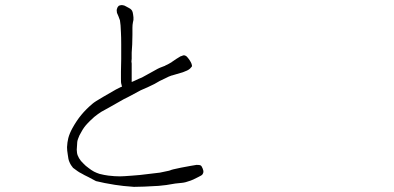

<svg xmlns="http://www.w3.org/2000/svg" viewBox="-20 -725 1540 751"><path d="M726.6 -481.4Q729.5 -475.6 730.5 -470.7Q731.4 -466.8 730.5 -464.8Q728.5 -461.9 723.6 -457Q719.7 -453.1 711.9 -449.2Q710.9 -448.2 695.3 -442.4Q679.7 -437.5 671.9 -435.5Q656.2 -430.7 652.3 -429.7H651.4Q639.6 -425.8 628.9 -419.9L604.5 -408.2L584 -396.5Q572.3 -390.6 557.6 -383.8Q533.2 -373 530.8 -372.1Q528.3 -371.1 483.4 -346.7L463.9 -336.9L405.3 -303.7L377 -288.1Q364.3 -280.3 348.6 -267.6Q330.1 -251 321.3 -241.2Q307.6 -226.6 298.8 -210Q289.1 -194.3 285.2 -181.6Q281.2 -171.9 281.2 -154.3Q279.3 -137.7 281.2 -127.9Q282.2 -118.2 289.1 -106.4Q295.9 -94.7 305.7 -85.9Q314.5 -76.2 327.1 -67.4Q336.9 -59.6 347.7 -53.7Q357.4 -48.8 369.1 -44.9Q388.7 -40 404.3 -38.1Q428.7 -35.2 449.2 -35.2Q460.9 -35.2 498 -38.1Q527.3 -40 555.7 -43.9Q599.6 -48.8 605.5 -49.8Q616.2 -51.8 642.6 -57.6L644.5 -58.6H645.5Q649.4 -61.5 688.5 -69.3Q697.3 -71.3 725.6 -76.2Q747.1 -80.1 749 -80.1Q761.7 -80.1 764.6 -78.1Q768.6 -76.2 772.5 -66.4Q776.4 -57.6 775.4 -50.8Q774.4 -45.9 770.5 -41Q768.6 -39.1 754.9 -32.2Q732.4 -20.5 725.6 -18.6Q704.1 -10.7 691.4 -9.8Q659.2 -6.8 652.3 -4.9Q633.8 -1 600.6 2Q586.9 2.9 544.9 4.9Q520.5 5.9 503.9 5.9Q460 2.9 429.7 -2Q386.7 -8.8 355.5 -16.6L326.2 -32.2Q305.7 -42 301.8 -44.9Q288.1 -51.8 283.2 -55.7Q265.6 -68.4 264.6 -69.3V-70.3Q255.9 -80.1 251 -92.8Q247.1 -101.6 245.1 -120.1Q242.2 -136.7 242.2 -149.4Q243.2 -168.9 247.1 -184.6Q252 -203.1 262.7 -222.7Q279.3 -252.9 297.9 -275.4Q316.4 -297.9 341.8 -319.3Q350.6 -327.1 382.8 -345.7Q401.4 -356.4 433.6 -375Q434.6 -375 449.2 -382.8L453.1 -384.8L457 -385.7L456.1 -390.6L455.1 -394.5Q454.1 -396.5 454.1 -398.4Q453.1 -400.4 453.1 -416Q453.1 -418.9 453.1 -443.4V-445.3Q453.1 -456.1 454.1 -494.1Q454.1 -516.6 454.1 -551.8Q454.1 -580.1 453.1 -596.7Q452.1 -629.9 449.2 -645.5Q447.3 -650.4 443.4 -661.1Q438.5 -672.9 437.5 -674.8Q435.5 -685.5 437.5 -690.4Q439.5 -698.2 444.3 -702.1Q447.3 -704.1 455.1 -705.1Q460 -705.1 466.8 -703.1Q474.6 -699.2 483.4 -694.3Q491.2 -690.4 494.1 -686.5Q497.1 -683.6 499 -676.8Q501 -668 502 -657.2Q502.9 -646.5 500 -637.7Q498 -627.9 498 -616.2Q498 -605.5 498 -588.9Q497.1 -574.2 497.1 -550.8V-551.8V-550.8L495.1 -519.5V-518.6Q495.1 -515.6 495.1 -495.1L494.1 -484.4Q494.1 -483.4 495.1 -476.6Q495.1 -468.8 495.1 -463.9Q495.1 -455.1 495.1 -435.5V-432.6Q495.1 -419.9 495.1 -418.9V-412.1V-404.3L502 -407.2L508.8 -410.2Q522.5 -417 535.2 -421.9Q544.9 -427.7 574.2 -443.4Q603.5 -460 605.5 -460Q613.3 -462.9 623 -466.8H624L625 -467.8Q627 -468.8 640.6 -475.6Q644.5 -478.5 652.3 -482.4V-483.4H653.3Q664.1 -491.2 668.9 -494.1Q683.6 -502.9 686.5 -504.9H687.5Q697.3 -508.8 699.2 -508.8Q702.1 -508.8 708 -505.9Q711.9 -502.9 717.8 -495.1Q721.7 -490.2 726.6 -481.4ZM455.1 -705.1H456.1ZM443.4 -661.1Q443.4 -661.1 442.4 -661.1Z"/></svg>

Font: ToneOZ-Zhuyin-Tsuipita-TC
Style: Regular
Weight: 400
Designer: ÂÆ£ÂøóÂáåJeffrey Xuan(jeffreyx@gmail.com, ToneOZ.com) ÈòøÂù§(cjkFonts)
Foundry: ToneOZ
Version: Version 0.240710